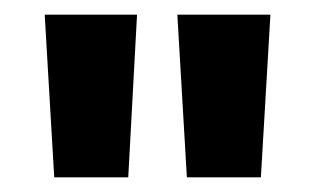

<svg xmlns="http://www.w3.org/2000/svg" viewBox="-20 -775 429 262"><path d="M235 -533 222 -755H349L336 -533ZM54 -533 41 -755H167L155 -533Z"/></svg>

Font: DM Sans Black
Style: Regular
Weight: 900
Designer: Colophon Foundry, Jonny Pinhorn
Foundry: Colophon Foundry
Version: Version 4.004; ttfautohint (v1.8.4.7-5d5b)